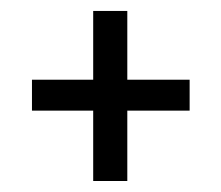

<svg xmlns="http://www.w3.org/2000/svg" viewBox="-20 -600 402 349"><path d="M149.4 -271V-398.9H38.1V-455.1H149.4V-580.1H211.4V-455.1H324.7V-398.9H211.4V-271Z"/></svg>

Font: Antonio ExtraLight
Style: Regular
Weight: 250
Designer: Vernon Adams
Foundry: Vernon Adams
Version: Version 1.002